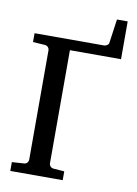

<svg xmlns="http://www.w3.org/2000/svg" viewBox="-89 -863 658 921"><g transform="rotate(10 239.5 -402.0)"><path d="M457 -620.1H208V-67.9Q208 -62 213.1 -55.2Q218.3 -48.3 229 -46.9L282.2 -43V0H26.9V-43L85.9 -46.9Q96.7 -47.9 101.8 -54.9Q106.9 -62 106.9 -67.9V-603Q106.9 -608.9 101.8 -615.7Q96.7 -622.6 85.9 -624L26.9 -627.9V-670.9H366.2Q372.1 -670.9 379.9 -675.8Q387.7 -680.7 388.2 -687L404.8 -804.2H457Z"/></g></svg>

Font: Charis
Style: Regular
Weight: 400
Designer: Walt Agee, Miriam Martin, Annie Olsen, Victor Gaultney, Lorna Priest, Alan Ward, Bob Hallissy, Martin Hosken, Sharon Cor
Foundry: SIL Global
Version: Version 7.000